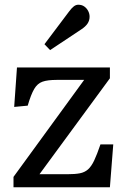

<svg xmlns="http://www.w3.org/2000/svg" viewBox="-20 -792 526 812"><path d="M37.1 0V-43.9L335.9 -454.1H219.2Q181.2 -454.1 159.7 -446.5Q138.2 -439 124.5 -415.5Q110.8 -392.1 97.2 -345.2L40 -339.8L51.8 -506.8H444.8V-460.9L147 -55.2H265.1Q297.4 -55.2 317.6 -59.1Q337.9 -63 352.1 -75.4Q366.2 -87.9 378.2 -113Q390.1 -138.2 404.8 -181.2H459L444.8 0ZM191.9 -580.1 168 -605 272 -743.2Q283.2 -758.3 292.2 -765.1Q301.3 -772 311 -772Q326.2 -772 336.7 -764.4Q347.2 -756.8 353 -745.4Q358.9 -733.9 358.9 -721.2Q358.9 -705.1 350.1 -692.1Q341.3 -679.2 324.2 -668Z"/></svg>

Font: Literata
Style: Regular
Weight: 400
Designer: Latin by Veronika Burian and Jose Scaglione. Greek by Irene Vlachou. Cyrillic by Vera Evstafieva.
Foundry: TypeTogether
Version: Version 3.002